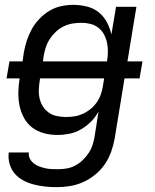

<svg xmlns="http://www.w3.org/2000/svg" viewBox="-20 -548 640 791"><path d="M214 223Q189 223 165.5 220.5Q142 218 119 212Q96 206 75.5 195Q55 184 40.5 167Q26 150 19.5 127Q13 104 16 80H99Q97 94 103 105.5Q109 117 119 125Q129 133 141 137.5Q153 142 166 145Q179 148 192.5 148.5Q206 149 220 149Q237 149 255 146Q273 143 290 134Q307 125 321 111.5Q335 98 345.5 82Q356 66 361.5 48.5Q367 31 370 13L386 -89Q374 -66 355 -47Q336 -28 313.5 -15Q291 -2 266 3Q241 8 217 8Q188 8 161.5 1Q135 -6 113.5 -22Q92 -38 79 -62Q66 -86 60.5 -112.5Q55 -139 55.5 -167.5Q56 -196 61 -225H7L19 -295H73L78 -330Q82 -355 90 -379.5Q98 -404 110.5 -427Q123 -450 142 -470Q161 -490 183.5 -503.5Q206 -517 231.5 -522.5Q257 -528 282 -528Q311 -528 338.5 -521Q366 -514 386.5 -497.5Q407 -481 420 -457Q433 -433 439 -406L458 -520H542L505 -295H567L555 -225H493L452 25Q447 52 437.5 78.5Q428 105 411.5 129Q395 153 371.5 172Q348 191 322 202.5Q296 214 268.5 218.5Q241 223 214 223ZM157 -295H421Q424 -314 424.5 -333.5Q425 -353 421 -371.5Q417 -390 408.5 -406Q400 -422 385.5 -433.5Q371 -445 353 -449.5Q335 -454 315 -454Q297 -454 278.5 -451Q260 -448 242.5 -439.5Q225 -431 210.5 -417.5Q196 -404 185.5 -388Q175 -372 169 -354Q163 -336 160 -318ZM251 -66Q268 -66 285.5 -68.5Q303 -71 320 -78.5Q337 -86 352 -98Q367 -110 378 -125.5Q389 -141 395 -158Q401 -175 404 -193L409 -225H145L144 -218Q141 -199 140 -180Q139 -161 143 -143Q147 -125 156.5 -110Q166 -95 180.5 -84.5Q195 -74 213.5 -70Q232 -66 251 -66Z"/></svg>

Font: Iosevka Extended
Style: Italic
Weight: 400
Width: 7
Italic angle: -9°
Monospace: yes
Designer: Belleve Invis
Foundry: Belleve Invis
Version: Version 32.5.0; ttfautohint (v1.8.4)